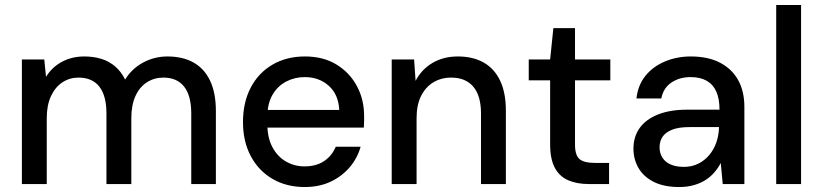

<svg xmlns="http://www.w3.org/2000/svg" viewBox="-20 -740 3309 772"><path d="M68 0V-501H158L165 -431Q189 -470 229 -491.5Q269 -513 319 -513Q357 -513 388.5 -503Q420 -493 444 -472Q468 -451 483 -420Q510 -464 555.5 -488.5Q601 -513 653 -513Q714 -513 757.5 -489Q801 -465 824.5 -416Q848 -367 848 -294V0H749V-284Q749 -355 720.5 -391.5Q692 -428 637 -428Q600 -428 570.5 -409Q541 -390 524.5 -353.5Q508 -317 508 -265V0H408V-284Q408 -355 379.5 -391.5Q351 -428 296 -428Q260 -428 231 -409Q202 -390 185 -353.5Q168 -317 168 -265V0Z M1205 12Q1132 12 1076 -20.5Q1020 -53 988.5 -112Q957 -171 957 -249Q957 -328 988 -387.5Q1019 -447 1075.5 -480Q1132 -513 1206 -513Q1280 -513 1333 -480.5Q1386 -448 1415 -394Q1444 -340 1444 -274Q1444 -264 1444 -252.5Q1444 -241 1443 -227H1030V-298H1344Q1341 -360 1302 -395Q1263 -430 1205 -430Q1165 -430 1130.5 -412Q1096 -394 1075.5 -358.5Q1055 -323 1055 -270V-241Q1055 -186 1075.5 -148Q1096 -110 1130 -90.5Q1164 -71 1204 -71Q1252 -71 1283.5 -92.5Q1315 -114 1330 -150H1430Q1417 -104 1386 -67.5Q1355 -31 1309.5 -9.5Q1264 12 1205 12Z M1555 0V-501H1645L1651 -415Q1675 -461 1719 -487Q1763 -513 1821 -513Q1881 -513 1924 -489Q1967 -465 1990.5 -416.5Q2014 -368 2014 -295V0H1914V-284Q1914 -355 1883 -391.5Q1852 -428 1794 -428Q1754 -428 1722.5 -409Q1691 -390 1673 -354Q1655 -318 1655 -265V0Z M2348 0Q2300 0 2265 -15Q2230 -30 2211 -65Q2192 -100 2192 -160V-417H2106V-501H2192L2205 -627H2292V-501H2434V-417H2292V-159Q2292 -116 2310 -100.5Q2328 -85 2372 -85H2429V0Z M2711 12Q2649 12 2608 -9Q2567 -30 2547 -65Q2527 -100 2527 -142Q2527 -191 2552.5 -226Q2578 -261 2626.5 -280Q2675 -299 2742 -299H2873Q2873 -343 2860 -372Q2847 -401 2821 -415.5Q2795 -430 2757 -430Q2712 -430 2679.5 -408Q2647 -386 2639 -344H2539Q2545 -398 2575.5 -435.5Q2606 -473 2654 -493Q2702 -513 2757 -513Q2827 -513 2875 -488Q2923 -463 2948 -418Q2973 -373 2973 -310V0H2886L2878 -85Q2868 -65 2852.5 -47Q2837 -29 2816.5 -16Q2796 -3 2769.5 4.5Q2743 12 2711 12ZM2730 -69Q2762 -69 2788 -82Q2814 -95 2832.5 -117.5Q2851 -140 2860.5 -168Q2870 -196 2871 -227V-229H2752Q2709 -229 2682.5 -218.5Q2656 -208 2644 -190Q2632 -172 2632 -148Q2632 -124 2643.5 -106Q2655 -88 2677 -78.5Q2699 -69 2730 -69Z M3101 0V-720H3201V0Z"/></svg>

Font: DM Sans 17pt Medium
Style: Regular
Weight: 500
Version: Version 4.004;gftools[0.9.30]